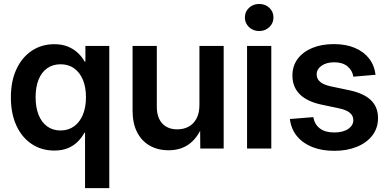

<svg xmlns="http://www.w3.org/2000/svg" viewBox="-20 -766 2004 990"><path d="M543.5 204.1H418.5V-81.5H415Q401.9 -56.6 380.9 -35.6Q359.9 -14.6 330.1 -2.2Q300.3 10.3 260.3 10.3Q194.3 10.3 143.8 -23.2Q93.3 -56.6 64.7 -118.2Q36.1 -179.7 36.1 -264.2Q36.1 -348.6 65.2 -410.2Q94.2 -471.7 144.8 -504.9Q195.3 -538.1 259.8 -538.1Q300.3 -538.1 330.3 -525.6Q360.4 -513.2 381.8 -492.9Q403.3 -472.7 416 -448.7H420.4V-529.3H543.5ZM292 -93.3Q332.5 -93.3 362.1 -114.7Q391.6 -136.2 407.5 -174.8Q423.3 -213.4 423.3 -264.6Q423.3 -316.4 407.5 -354.5Q391.6 -392.6 362.3 -413.6Q333 -434.6 292 -434.6Q252 -434.6 222.9 -413.8Q193.8 -393.1 178.7 -355Q163.6 -316.9 163.6 -264.6Q163.6 -212.4 179 -173.8Q194.3 -135.3 223.1 -114.3Q252 -93.3 292 -93.3Z M849.1 8.8Q794.4 8.8 752.4 -14.9Q710.4 -38.6 687 -84.2Q663.6 -129.9 663.6 -195.8V-529.3H788.6V-215.3Q788.6 -159.7 816.7 -129.4Q844.7 -99.1 894 -99.1Q927.2 -99.1 952.9 -113Q978.5 -127 993.4 -155Q1008.3 -183.1 1008.3 -225.1V-529.3H1133.3V0H1012.7L1011.7 -132.8H1029.8Q1005.4 -63 960.4 -27.1Q915.5 8.8 849.1 8.8Z M1253.9 0V-529.3H1378.9V0ZM1316.4 -606Q1285.2 -606 1263.9 -626.2Q1242.7 -646.5 1242.7 -675.8Q1242.7 -705.6 1263.9 -725.6Q1285.2 -745.6 1316.4 -745.6Q1347.7 -745.6 1368.9 -725.6Q1390.1 -705.6 1390.1 -675.8Q1390.1 -646.5 1368.7 -626.2Q1347.2 -606 1316.4 -606Z M1703.6 11.7Q1640.6 11.7 1591.6 -7.3Q1542.5 -26.4 1512 -63Q1481.4 -99.6 1474.6 -152.3L1595.2 -162.1Q1602.5 -123.5 1629.9 -103.3Q1657.2 -83 1703.1 -83Q1749 -83 1775.4 -101.1Q1801.8 -119.1 1801.8 -146.5Q1801.8 -169.9 1783.2 -184.8Q1764.6 -199.7 1730 -207L1639.6 -226.1Q1564.5 -241.7 1526.1 -279.5Q1487.8 -317.4 1487.8 -376.5Q1487.8 -425.3 1514.4 -461.7Q1541 -498 1589.1 -518.3Q1637.2 -538.6 1701.2 -538.6Q1763.7 -538.6 1809.8 -519Q1856 -499.5 1883.3 -464.1Q1910.6 -428.7 1916.5 -380.4L1801.8 -370.6Q1797.4 -402.3 1772 -423.6Q1746.6 -444.8 1703.6 -444.8Q1663.1 -444.8 1637.9 -427Q1612.8 -409.2 1612.8 -382.3Q1612.8 -358.9 1630.9 -343.8Q1648.9 -328.6 1685.5 -320.8L1778.3 -301.3Q1855.5 -285.2 1892.3 -249.8Q1929.2 -214.4 1929.2 -157.2Q1929.2 -106 1900.4 -68.1Q1871.6 -30.3 1820.6 -9.3Q1769.5 11.7 1703.6 11.7Z"/></svg>

Font: Inter 24pt SemiBold
Style: Regular
Weight: 600
Designer: Rasmus Andersson
Foundry: rsms
Version: Version 4.001;git-66647c0bb